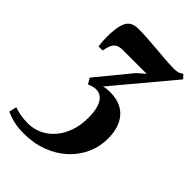

<svg xmlns="http://www.w3.org/2000/svg" viewBox="-274 -630 969 969"><g transform="rotate(45 210.0 -146.0)"><path d="M85.5 246Q47.5 246 16 239Q-15.5 232 -43 219L-33.5 178.5Q-12 186.5 12.5 190.8Q37 195 65 195Q106.5 195 142.2 178Q178 161 205 129.2Q232 97.5 246.8 54.5Q261.5 11.5 261.5 -40Q261.5 -86.5 252 -115.2Q242.5 -144 225.8 -157.2Q209 -170.5 186.5 -170.5Q175 -170.5 164.2 -167.2Q153.5 -164 141 -158.5L122.5 -189L272 -371L312.5 -406Q294.5 -406 273.2 -406Q252 -406 229.8 -406Q207.5 -406 185.8 -406Q164 -406 145 -406Q122 -406 108 -399.8Q94 -393.5 85.8 -377.8Q77.5 -362 71.5 -332H42.5Q40.5 -346 39 -371.5Q37.5 -397 39 -424Q41.5 -467.5 50.8 -492.2Q60 -517 78 -527.2Q96 -537.5 123 -537.5Q150.5 -537.5 187 -535.2Q223.5 -533 261.8 -529.5Q300 -526 334.2 -523.5Q368.5 -521 391 -521Q410.5 -521 421.2 -524.8Q432 -528.5 443 -537L462.5 -516.5L201.5 -204.5Q213 -208.5 224.2 -209.5Q235.5 -210.5 250.5 -210.5Q298 -210.5 333 -190.5Q368 -170.5 387 -131.8Q406 -93 406 -37.5Q406 21 382.8 72.2Q359.5 123.5 316.8 162.8Q274 202 215.2 224Q156.5 246 85.5 246Z"/></g></svg>

Font: Merriweather 96pt ExtraBold
Style: Italic
Weight: 800
Italic angle: -7.8°
Version: Version 2.101